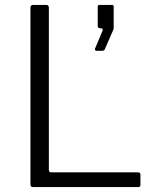

<svg xmlns="http://www.w3.org/2000/svg" viewBox="-20 -762 636 782"><path d="M104 -730Q104 -742 115 -742H169Q179 -742 179 -730V-70Q179 -60 189 -60H542Q552 -60 552 -51V-9Q552 -5 550 -2.5Q548 0 542 0H116Q109 0 106.5 -3Q104 -6 104 -12V-730ZM373 -555Q369 -555 367.5 -558Q366 -561 367 -564L397 -635Q401 -645 394 -646L387 -647Q378 -648 378 -656V-734Q378 -742 385 -742H437Q443 -742 443 -735V-647Q443 -646 442.5 -644.5Q442 -643 442 -642L408 -564Q407 -559 403.5 -557Q400 -555 392 -555Z"/></svg>

Font: Libre Franklin Light
Style: Regular
Weight: 300
Designer: Pablo Impallari, Rodrigo Fuenzalida, Nhung Nguyen
Foundry: Impallari Type
Version: Version 3.000